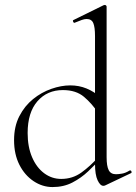

<svg xmlns="http://www.w3.org/2000/svg" viewBox="-20 -745 553 778"><path d="M193 13Q152 13 116 -11Q80 -35 58.5 -77.5Q37 -120 37 -177Q37 -233 58.5 -274.5Q80 -316 114 -343.5Q148 -371 188 -385Q228 -399 265 -399Q300 -399 330.5 -386.5Q361 -374 387 -351L378 -287Q353 -325 320.5 -352.5Q288 -380 235 -380Q171 -380 131.5 -334.5Q92 -289 92 -206Q92 -150 110 -108Q128 -66 159 -43Q190 -20 228 -20Q274 -20 310 -46Q346 -72 378 -108L386 -101Q365 -77 337 -50.5Q309 -24 273.5 -5.5Q238 13 193 13ZM412 -718V-108Q412 -72 420.5 -55.5Q429 -39 450 -39Q460 -39 474.5 -41.5Q489 -44 505 -54Q510 -56 512.5 -50.5Q515 -45 510 -43L407 6Q403 8 399 8Q386 8 375.5 -14.5Q365 -37 365 -81V-599Q365 -635 358 -651.5Q351 -668 331 -668Q322 -668 311 -664Q300 -660 283 -653Q279 -651 276.5 -657Q274 -663 278 -664L400 -724Q402 -725 405 -725Q407 -725 409.5 -723Q412 -721 412 -718Z"/></svg>

Font: Cormorant Garamond Light
Style: Regular
Weight: 300
Designer: Christian Thalmann (Catharsis Fonts)
Foundry: Catharsis Fonts
Version: Version 4.001